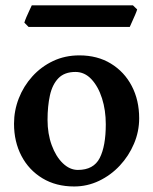

<svg xmlns="http://www.w3.org/2000/svg" viewBox="-20 -673 565 708"><path d="M253.4 14.6Q186.5 14.6 136.5 -15.6Q86.4 -45.9 59.1 -98.1Q31.7 -150.4 31.7 -216.8Q31.7 -265.1 49.3 -310.3Q66.9 -355.5 99.4 -391.4Q131.8 -427.2 175.8 -448Q219.7 -468.8 272.5 -468.8Q339.4 -468.8 388.9 -438.5Q438.5 -408.2 465.8 -356Q493.2 -303.7 493.2 -236.8Q493.2 -188 474.1 -143.1Q455.1 -98.1 421.9 -62.5Q388.7 -26.9 345.2 -6.1Q301.8 14.6 253.4 14.6ZM267.1 -46.4Q325.2 -46.4 347.7 -90.3Q370.1 -134.3 370.1 -214.8Q370.1 -266.6 356.2 -310.3Q342.3 -354 317.1 -380.9Q292 -407.7 258.3 -407.7Q217.8 -407.7 195.3 -384.5Q172.9 -361.3 164.1 -321.3Q155.3 -281.2 155.3 -231Q155.3 -179.7 170.7 -137.7Q186 -95.7 211.7 -71Q237.3 -46.4 267.1 -46.4ZM85.4 -573.7 69.8 -589.4Q71.8 -596.7 77.1 -609.4Q82.5 -622.1 88.4 -634.5Q94.2 -647 97.2 -653.3H470.2L485.8 -638.2Q483.9 -631.3 478.3 -618.2Q472.7 -605 466.8 -592.3Q460.9 -579.6 458.5 -573.7Z"/></svg>

Font: David Libre
Style: Bold
Weight: 700
Designer: Ismar David, J. Victor Gaultney, Annie Olsen and Meir Sadan
Foundry: Monotype Imaging Inc. & SIL International
Version: Version 1.100; ttfautohint (v1.8.4.7-5d5b)